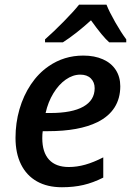

<svg xmlns="http://www.w3.org/2000/svg" viewBox="-20 -786 557 816"><path d="M45.9 -200.2Q45.9 -263.2 62.7 -321.5Q79.6 -379.9 111.3 -427.2Q143.1 -474.6 186.5 -504.4Q252 -549.8 334 -549.8Q381.8 -549.8 417.5 -533.9Q453.1 -518.1 472.2 -488.5Q491.2 -459 491.2 -419.4Q491.2 -367.7 466.8 -329.3Q442.4 -291 394.5 -267.1Q316.4 -228.5 183.6 -228.5H161.6Q159.7 -216.8 159.7 -198.7Q159.7 -138.7 188.5 -107.4Q217.3 -76.2 272.5 -76.2Q307.1 -76.2 342.5 -86.2Q377.9 -96.2 418.9 -117.2V-31.2Q375.5 -9.3 334.2 0.2Q293 9.8 243.2 9.8Q181.2 9.8 137 -15.1Q92.8 -40 69.3 -87.4Q45.9 -134.8 45.9 -200.2ZM382.3 -411.1Q382.3 -436.5 366.2 -452.6Q350.1 -468.8 321.3 -468.8Q289.6 -468.8 259.5 -447.8Q229.5 -426.8 206.8 -389.4Q184.1 -352.1 173.8 -305.7H193.4Q286.1 -305.7 334.2 -332.8Q382.3 -359.9 382.3 -411.1ZM315.9 -766.1H432.6Q444.8 -735.4 469.7 -691.7Q494.6 -647.9 516.6 -618.7V-606H444.3Q417 -629.4 366.7 -699.7Q337.4 -672.9 305.4 -647.7Q273.4 -622.6 247.1 -606H171.4V-618.7Q207 -649.9 251 -694.6Q294.9 -739.3 315.9 -766.1Z"/></svg>

Font: Viking Open Sans Light
Style: Bold Italic
Weight: 600
Italic angle: -12°
Foundry: Ascender Corporation
Version: Version 2.000